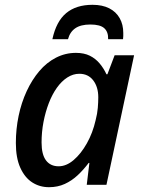

<svg xmlns="http://www.w3.org/2000/svg" viewBox="-20 -769 588 799"><path d="M184 10Q145 10 114 -10Q83 -30 64.5 -71Q46 -112 46 -174Q46 -232 57.5 -287Q69 -342 91 -389.5Q113 -437 143.5 -473Q174 -509 213 -529Q252 -549 296 -549Q330 -549 354 -537Q378 -525 395 -504.5Q412 -484 423 -460H427L457 -539H538L423 0H341L352 -91H349Q328 -63 303.5 -40Q279 -17 249.5 -3.5Q220 10 184 10ZM224 -77Q256 -77 286.5 -103Q317 -129 341.5 -172.5Q366 -216 378 -269Q385 -296 387 -320Q389 -344 389 -364Q389 -407 368 -434.5Q347 -462 310 -462Q284 -462 260 -446.5Q236 -431 216.5 -403.5Q197 -376 183 -339.5Q169 -303 161 -261.5Q153 -220 153 -176Q153 -126 171.5 -101.5Q190 -77 224 -77ZM198 -606Q214 -680 255.5 -714.5Q297 -749 365 -749Q406 -749 434.5 -734.5Q463 -720 478 -693.5Q493 -667 493 -632Q493 -625 493 -619Q493 -613 492 -606H430Q431 -636 414 -651.5Q397 -667 356 -667Q316 -667 293.5 -651.5Q271 -636 263 -606Z"/></svg>

Font: Noto Sans Display Medium
Style: Italic
Weight: 500
Italic angle: -12°
Designer: Monotype Design Team
Foundry: Monotype Imaging Inc.
Version: Version 2.003